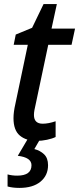

<svg xmlns="http://www.w3.org/2000/svg" viewBox="-20 -679 387 939"><path d="M160 10Q108 10 77 -16Q46 -42 46 -101Q46 -131 55 -170L116 -460H47L57 -510L137 -543L193 -659H258L232 -539H347L330 -460H216L154 -167Q151 -154 148.5 -141Q146 -128 146 -117Q146 -74 189 -74Q217 -74 252 -86V-9Q236 -1 210 4.5Q184 10 160 10ZM75 240Q42 240 17 233V174Q39 180 64 180Q134 180 134 129Q134 91 67 83L116 0H177L148 50Q176 57 195.5 75.5Q215 94 215 129Q215 179 178 209.5Q141 240 75 240Z"/></svg>

Font: Noto Sans SemiCondensed Medium
Style: Italic
Weight: 500
Width: 4
Italic angle: -12°
Designer: Monotype Design Team
Foundry: Monotype Imaging Inc.
Version: Version 2.013; ttfautohint (v1.8.4.7-5d5b)